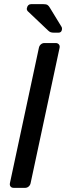

<svg xmlns="http://www.w3.org/2000/svg" viewBox="-20 -908 320 928"><path d="M28 -23 168 -677Q170 -687 177.5 -693.5Q185 -700 195 -700H249Q259 -700 264.5 -693.5Q270 -687 268 -677L128 -23Q126 -13 118.5 -6.5Q111 0 101 0H47Q36 0 31 -6.5Q26 -13 28 -23ZM110 -869Q114 -888 131 -888H189Q203 -888 209.5 -884Q216 -880 222 -869L277 -779Q281 -773 279 -763Q276 -750 262 -750H243Q232 -750 225.5 -752Q219 -754 212 -761L114 -854Q108 -861 110 -869Z"/></svg>

Font: SVN-Rubik
Style: Italic
Weight: 400
Italic angle: -12°
Designer: Hubert and Fischer
Foundry: Hubert & Fischer
Version: Version 2.101; ttfautohint (v1.8.3)